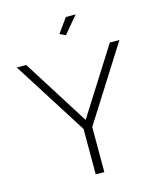

<svg xmlns="http://www.w3.org/2000/svg" viewBox="-132 -1010 911 1102"><g transform="rotate(-15 323.5 -458.5)"><path d="M340 -816 305 -832 366 -917H424ZM75 -710 323 -317 572 -710H629L349 -268V0H298V-270L19 -710Z"/></g></svg>

Font: Raleway-v4020 Light
Style: Regular
Weight: 300
Designer: Matt McInerney, Pablo Impallari, Rodrigo Fuenzalida
Foundry: Matt McInerney, Pablo Impallari, Rodrigo Fuenzalida
Version: Version 4.020;PS 004.020;hotconv 1.0.88;makeotf.lib2.5.64775